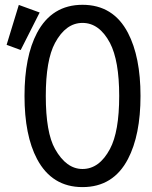

<svg xmlns="http://www.w3.org/2000/svg" viewBox="-20 -762 626 792"><path d="M320.3 -64.9Q389.6 -64.9 433.6 -147.5Q471.7 -218.8 471.7 -366.2Q471.7 -511.7 433.6 -585Q389.6 -667.5 320.3 -667.5Q251.5 -667.5 207 -585Q168.9 -514.2 168.9 -366.2Q168.9 -215.3 207 -147.5Q253.4 -64.9 320.3 -64.9ZM320.3 9.8Q194.3 9.8 132.8 -106Q81.1 -203.6 81.1 -366.2Q81.1 -528.8 132.8 -626.5Q194.3 -742.2 320.3 -742.2Q447.3 -742.2 507.8 -626.5Q559.6 -527.3 559.6 -366.2Q559.6 -205.1 507.8 -106Q447.3 9.8 320.3 9.8ZM57.6 -741.7 143.6 -710.4 65.4 -555.7 7.3 -577.1Z"/></svg>

Font: Consola Mono
Style: Book
Weight: 400
Monospace: yes
Version: Version 2.001